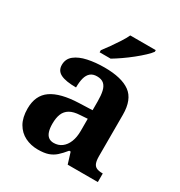

<svg xmlns="http://www.w3.org/2000/svg" viewBox="-181 -891 962 1027"><g transform="rotate(30 300.0 -378.0)"><path d="M201.5 10Q158.1 10 122.3 -7.8Q86.5 -25.6 65.6 -61.8Q44.8 -98 44.8 -153.1Q44.8 -234.6 100.3 -273.2Q155.9 -311.7 269 -315.8L350.6 -318.8V-374.2Q350.6 -410.7 344.8 -435.9Q339.1 -461.1 324.1 -474.5Q309 -487.9 281.5 -487.9Q256.1 -487.9 241 -475Q226 -462.2 219.5 -438.3Q213 -414.4 213 -380Q149.5 -380 118.1 -395.4Q86.8 -410.8 86.8 -446.9Q86.8 -484.1 114.8 -506.4Q142.9 -528.7 189.8 -538.8Q236.8 -548.9 292.9 -548.9Q398.2 -548.9 450.7 -510.8Q503.1 -472.6 503.1 -379.1V-123.9Q503.1 -96.4 508.9 -81.1Q514.6 -65.8 528 -59.4Q541.4 -53 563.4 -53H567V0H380.9L359.7 -68.6H350.6Q329 -41.8 309.3 -24.3Q289.6 -6.9 264.8 1.6Q240 10 201.5 10ZM256.9 -63Q285.8 -63 306.9 -78.9Q328 -94.7 339.6 -123.6Q351.1 -152.5 351.1 -191V-266.2L306.2 -263.2Q266.1 -261.2 243.2 -247.6Q220.2 -234.1 210.3 -209.6Q200.4 -185.1 200.4 -149.1Q200.4 -121 206.5 -101.6Q212.6 -82.3 225.2 -72.7Q237.9 -63 256.9 -63ZM228.3 -619Q243.3 -638 261.6 -664Q279.9 -690 297.5 -717Q315.1 -744 325.1 -766H482.6V-756Q473.6 -743 452.4 -723Q431.2 -703 403.8 -681Q376.3 -659 348.1 -639.5Q319.9 -620 296.4 -606H228.3Z"/></g></svg>

Font: Noto Serif Telugu
Style: Regular
Weight: 400
Designer: Jelle Bosma - Monotype Design Team
Foundry: Monotype Imaging Inc.
Version: Version 2.003